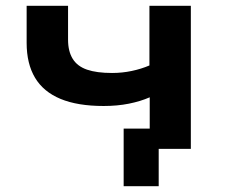

<svg xmlns="http://www.w3.org/2000/svg" viewBox="-20 -514 785 663"><path d="M528 129H407V-70H620V0H528ZM497 0V-178Q465 -164 425 -156Q385 -148 338 -148Q248 -148 189 -172.5Q130 -197 101 -245.5Q72 -294 72 -366V-494H215V-377Q215 -337 231 -311Q247 -285 280.5 -273.5Q314 -262 367 -262Q402 -262 435 -269Q468 -276 496 -288V-494H639V0Z"/></svg>

Font: Nunito Sans 10pt Expanded
Style: Bold
Weight: 700
Width: 7
Designer: Vernon Adams
Foundry: Vernon Adams
Version: Version 3.101;gftools[0.9.27]